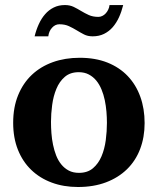

<svg xmlns="http://www.w3.org/2000/svg" viewBox="-20 -729 624 761"><path d="M403.8 -242.2Q403.8 -263.2 401.9 -286.4Q399.9 -309.6 395.3 -332Q390.6 -354.5 382.3 -374.5Q374 -394.5 361.6 -409.7Q349.1 -424.8 332 -433.8Q314.9 -442.9 292 -442.9Q258.3 -442.9 236.8 -424.3Q215.3 -405.8 203.4 -376.7Q191.4 -347.7 186.8 -313Q182.1 -278.3 182.1 -246.1Q182.1 -224.6 183.8 -201.2Q185.5 -177.7 190.2 -155.3Q194.8 -132.8 202.6 -112.8Q210.4 -92.8 222.9 -77.4Q235.4 -62 252.4 -53Q269.5 -43.9 293 -43.9Q327.1 -43.9 348.6 -62.3Q370.1 -80.6 382.3 -109.4Q394.5 -138.2 399.2 -173.3Q403.8 -208.5 403.8 -242.2ZM553.2 -241.2Q553.2 -185.1 535.4 -138.4Q517.6 -91.8 483.4 -58.3Q449.2 -24.9 400.1 -6.3Q351.1 12.2 289.1 12.2Q231.9 12.2 184.8 -5.4Q137.7 -22.9 103.8 -55.7Q69.8 -88.4 51 -135.5Q32.2 -182.6 32.2 -242.2Q32.2 -303.7 51.8 -351.6Q71.3 -399.4 106.2 -432.4Q141.1 -465.3 189.5 -482.7Q237.8 -500 295.9 -500Q357.9 -500 405.8 -481Q453.6 -461.9 486.3 -427.5Q519 -393.1 536.1 -345.7Q553.2 -298.3 553.2 -241.2ZM468.3 -709Q461.9 -683.1 451.7 -660.6Q441.4 -638.2 426.8 -621.3Q412.1 -604.5 392.3 -594.7Q372.6 -585 347.2 -585Q327.6 -585 313 -592.5Q298.3 -600.1 283.9 -608.9Q269.5 -617.7 253.4 -625.2Q237.3 -632.8 215.3 -632.8Q198.7 -632.8 186.3 -619.1Q173.8 -605.5 171.4 -585H117.2Q123.5 -610.8 133.8 -633.3Q144 -655.8 158.7 -672.6Q173.3 -689.5 192.9 -699.2Q212.4 -709 237.3 -709Q256.8 -709 272 -701.7Q287.1 -694.3 301.5 -685.5Q315.9 -676.8 332 -669.4Q348.1 -662.1 370.1 -662.1Q377.9 -662.1 385.5 -665.8Q393.1 -669.4 398.9 -675.8Q404.8 -682.1 408.9 -690.7Q413.1 -699.2 414.1 -709Z"/></svg>

Font: Charis SIL APac
Style: Bold
Weight: 700
Foundry: SIL International
Version: Version 5.000